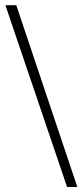

<svg xmlns="http://www.w3.org/2000/svg" viewBox="-20 -715 322 749"><path d="M241.7 14.6 1 -694.8H43.5L281.7 14.6Z"/></svg>

Font: Doulos SIL CyrE
Style: Regular
Weight: 400
Designer: Walt Agee, Victor Gaultney, Peter Martin, Debbi Hosken, Becca Hirsbrunner
Foundry: SIL International
Version: Version 5.000